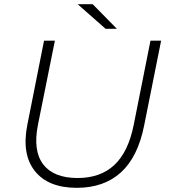

<svg xmlns="http://www.w3.org/2000/svg" viewBox="-20 -895 808 920"><path d="M348 5Q211 5 147 -75.5Q83 -156 111 -297L191 -700H243L162 -298Q137 -173 187 -107.5Q237 -42 352 -42Q461 -42 528 -104.5Q595 -167 621 -298L701 -700H752L671 -295Q641 -143 559.5 -69Q478 5 348 5ZM486 -757 352 -875H424L540 -757Z"/></svg>

Font: Montserrat Light
Style: Italic
Weight: 300
Italic angle: -11.3°
Designer: Julieta Ulanovsky
Foundry: Julieta Ulanovsky
Version: Version 9.000; ttfautohint (v1.8.4.7-5d5b)